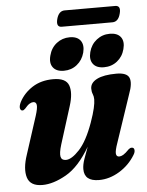

<svg xmlns="http://www.w3.org/2000/svg" viewBox="-54 -796 651 850"><g transform="rotate(-5 271.5 -371.0)"><path d="M508.5 -120.5Q518 -120.5 519.5 -110.2Q521 -100 513 -87.5Q486.5 -44 442.5 -17.2Q398.5 9.5 352 9.5Q286.5 9.5 286.5 -44.5Q286.5 -64 295.2 -89.2Q304 -114.5 314.5 -142Q264.5 -56.5 206.8 -23.5Q149 9.5 100.5 9.5Q46.5 9.5 34.2 -29.5Q22 -68.5 43 -130.5L97 -297.5Q108 -332 106 -345.8Q104 -359.5 91.5 -359.5Q83.5 -359.5 74.5 -354Q65.5 -348.5 53 -333.5Q45.5 -326 40.5 -327Q33 -327 30.5 -336.8Q28 -346.5 36.5 -364.5Q56.5 -403 95.2 -428Q134 -453 188 -453Q244.5 -453 256.8 -419.2Q269 -385.5 251 -328.5L198.5 -161.5Q187 -124 190.8 -108Q194.5 -92 213.5 -92Q239 -92 273.8 -129.5Q308.5 -167 337 -246.5Q350.5 -284.5 356 -308.8Q361.5 -333 361.5 -348Q361.5 -361.5 357 -372Q352.5 -382.5 352.5 -396.5Q352.5 -422.5 382.5 -437.8Q412.5 -453 469 -453Q516 -453 525.8 -429.2Q535.5 -405.5 517.5 -358L447 -148.5Q434.5 -113.5 436 -100Q437.5 -86.5 450 -86.5Q458 -86.5 468 -92.2Q478 -98 495 -115.5Q502.5 -121.5 508.5 -120.5ZM239 -486Q205.5 -486 190.8 -505.8Q176 -525.5 185 -558.5Q193.5 -592 218.8 -611.8Q244 -631.5 277 -631.5Q310.5 -631.5 325 -611.8Q339.5 -592 331 -558.5Q322 -525.5 297.2 -505.8Q272.5 -486 239 -486ZM417 -486Q383.5 -486 368.8 -505.8Q354 -525.5 362.5 -558.5Q371 -591.5 396.5 -611.5Q422 -631.5 455 -631.5Q489 -631.5 503.8 -611.8Q518.5 -592 509.5 -558.5Q501 -525.5 476 -505.8Q451 -486 417 -486ZM229.5 -716.5Q239 -752 265.5 -752H490Q516.5 -752 507 -716.5Q498 -681 471.5 -681H246.5Q220.5 -681 229.5 -716.5Z"/></g></svg>

Font: Fraunces 144pt S050
Style: Bold Italic
Weight: 700
Italic angle: -16°
Version: Version 1.000; ttfautohint (v1.8.3)